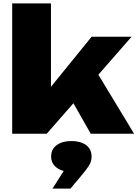

<svg xmlns="http://www.w3.org/2000/svg" viewBox="-20 -790 812 1134"><path d="M281 -180 219 -201 521 -573H757L256 0H52V-770H281ZM358 -278 533 -395 772 0H516ZM290 324 393 162 402 225Q348 225 315 200.5Q282 176 282 134Q282 91 315 67Q348 43 402 43Q456 43 488.5 67Q521 91 521 135Q521 164 505 189Q489 214 455 254L396 324Z"/></svg>

Font: Unbounded ExtraBold
Style: Regular
Weight: 800
Designer: Luke Prowse, Jean-Baptiste Morizot, Fátima Lázaro, Florian Runge
Foundry: NaN
Version: Version 1.701;gftools[0.9.28.dev5+ged2979d]